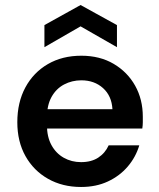

<svg xmlns="http://www.w3.org/2000/svg" viewBox="-20 -733 632 765"><path d="M303 12Q229 12 171.5 -20.5Q114 -53 81.5 -111Q49 -169 49 -246Q49 -325 81 -384.5Q113 -444 170.5 -477.5Q228 -511 304 -511Q378 -511 433 -478.5Q488 -446 518.5 -391.5Q549 -337 549 -268Q549 -258 549 -246Q549 -234 547 -221H136V-298H428Q425 -351 390.5 -382Q356 -413 304 -413Q267 -413 235.5 -396.5Q204 -380 185.5 -347Q167 -314 167 -264V-235Q167 -188 185 -155Q203 -122 234 -104.5Q265 -87 303 -87Q344 -87 371.5 -105Q399 -123 413 -154H535Q521 -107 489 -69.5Q457 -32 410 -10Q363 12 303 12ZM157 -545V-633L301 -713L446 -633V-545L301 -628Z"/></svg>

Font: DM Sans 20pt SemiBold
Style: Regular
Weight: 600
Version: Version 4.004;gftools[0.9.30]